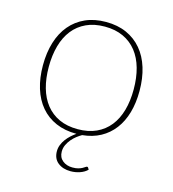

<svg xmlns="http://www.w3.org/2000/svg" viewBox="-102 -586 758 841"><g transform="rotate(15 277.0 -165.0)"><path d="M84 -246.5Q84 -194 96 -151.5Q108 -109 132.2 -78.5Q156.5 -48 192.5 -31.5Q228.5 -15 276.5 -15Q324.5 -15 360.5 -31.5Q396.5 -48 420.8 -78.5Q445 -109 457 -151.5Q469 -194 469 -246.5Q469 -299 457 -342Q445 -385 420.8 -415.8Q396.5 -446.5 360.5 -463.2Q324.5 -480 276.5 -480Q228.5 -480 192.5 -463.2Q156.5 -446.5 132.2 -415.8Q108 -385 96 -342Q84 -299 84 -246.5ZM276.5 6Q224 6 183.2 -11.8Q142.5 -29.5 114.5 -62.5Q86.5 -95.5 72 -142.2Q57.5 -189 57.5 -246.5Q57.5 -304 72 -351Q86.5 -398 114.5 -431.2Q142.5 -464.5 183.2 -482.8Q224 -501 276.5 -501Q329 -501 369.8 -482.8Q410.5 -464.5 438.5 -431.2Q466.5 -398 481 -351Q495.5 -304 495.5 -246.5Q495.5 -192.5 482.8 -148Q470 -103.5 445.2 -71Q420.5 -38.5 384.8 -19Q349 0.5 302.5 5Q292 11 280.2 20Q268.5 29 258.5 40.8Q248.5 52.5 241.8 66.8Q235 81 235 97.5Q235 123.5 253 138.2Q271 153 298 153Q313.5 153 324 150Q334.5 147 341.5 143.2Q348.5 139.5 352.8 136.2Q357 133 359.5 133Q363 133 364.5 135.5L369.5 144Q356.5 157 336.2 164Q316 171 294 171Q259 171 236.5 153Q214 135 214 101.5Q214 86.5 219.5 72.5Q225 58.5 234 46.5Q243 34.5 254.2 24.2Q265.5 14 277 6Z"/></g></svg>

Font: Lato 2
Style: Regular
Weight: 200
Designer: Lukasz Dziedzic with Adam Twardoch and Botio Nikoltchev
Foundry: tyPoland Lukasz Dziedzic
Version: Version 2.015; 2015-08-06; http://www.latofonts.com/